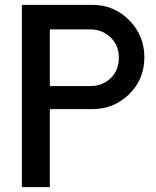

<svg xmlns="http://www.w3.org/2000/svg" viewBox="-20 -770 641 790"><path d="M359 -750Q449 -750 511.5 -687Q574 -624 574 -534Q574 -444 511.5 -382.5Q449 -321 359 -321H185V0H70V-750ZM352 -416Q401 -416 435 -448Q469 -480 469 -533Q469 -584 434.5 -616.5Q400 -649 352 -649H185V-416Z"/></svg>

Font: Orkney Medium
Style: Regular
Weight: 500
Designer: Samuel Oakes and Alfredo Marco Pradil
Foundry: Alfredo Marco Pradil
Version: 1.0; ttfautohint (v1.5)